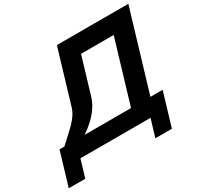

<svg xmlns="http://www.w3.org/2000/svg" viewBox="-204 -925 1407 1370"><g transform="rotate(-30 499.0 -239.5)"><path d="M452.6 -265.4 541.6 -562.9H810.7L657.1 -49.5H274.6C379.6 -119.2 434.2 -196.6 452.6 -265.4ZM917.7 -49.5H816.9L1012.4 -703.2H423.7L292.8 -265.4C268 -183.8 196.4 -133.7 108.3 -49.5H68L-13.9 224.2H122.1L165.1 80.5H742.8L699.8 224.2H835.8Z"/></g></svg>

Font: Hussar
Style: BdSuprExtOblThree
Weight: 700
Foundry: Cannot Into Space Fonts
Version: Version 2.00